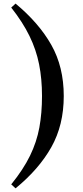

<svg xmlns="http://www.w3.org/2000/svg" viewBox="-20 -845 458 1060"><path d="M211.9 -314.9Q211.9 -409.7 195.8 -490.2Q179.7 -570.8 142.6 -646.7Q105.5 -722.7 42 -803.2L65.9 -825.2Q194.8 -718.3 263.4 -596.9Q332 -475.6 332 -314.9Q332 -154.3 263.4 -32.5Q194.8 89.4 65.9 194.8L42 172.9Q108.9 90.3 145.8 14.6Q182.6 -61 197.3 -140.9Q211.9 -220.7 211.9 -314.9Z"/></svg>

Font: Source Han Serif TW Heavy
Style: Regular
Weight: 900
Designer: Ryoko NISHIZUKA Ë•øÂ°öÊ∂ºÂ≠ê (kana & ideographs); Frank Grie√ühammer (Latin, Greek & Cyrillic); Wenlong ZHANG Âº†ÊñáÈæô 
Foundry: Adobe
Version: Version 2.003;hotconv 1.1.1;makeotfexe 2.6.0